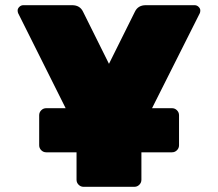

<svg xmlns="http://www.w3.org/2000/svg" viewBox="-20 -720 840 740"><path d="M158 -303H233L50 -669Q48 -673 48 -680Q48 -687 54.5 -693.5Q61 -700 70 -700H258Q288 -700 300 -675L400 -474L500 -675Q512 -700 542 -700H730Q739 -700 745.5 -693.5Q752 -687 752 -680Q752 -673 750 -669L566 -303H643Q654 -303 662 -295Q670 -287 670 -276V-160Q670 -149 662 -141Q654 -133 643 -133H525V-27Q525 -16 517 -8Q509 0 498 0H302Q291 0 283 -8Q275 -16 275 -27V-133H158Q147 -133 139 -141Q131 -149 131 -160V-276Q131 -287 139 -295Q147 -303 158 -303Z"/></svg>

Font: Rubik One
Style: Regular
Weight: 400
Designer: Hubert and Fischer with Elvire Volk Leonovitch
Foundry: Hubert and Fischer with Elvire Volk Leonovitch
Version: Version 1.001